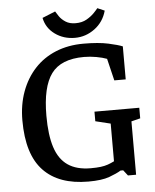

<svg xmlns="http://www.w3.org/2000/svg" viewBox="-57 -878 760 939"><g transform="rotate(-5 323.0 -408.5)"><path d="M339 13Q194 13 118.5 -66.5Q43 -146 43 -313Q43 -390 66.5 -454Q90 -518 133 -564.5Q176 -611 237 -636Q298 -661 373 -661Q447 -661 495 -650.5Q543 -640 564 -631V-469H508L482 -577Q461 -585 430.5 -590.5Q400 -596 370 -596Q257 -596 209.5 -531.5Q162 -467 162 -325Q162 -231 181.5 -170.5Q201 -110 244 -80.5Q287 -51 356 -51Q385 -51 405 -53.5Q425 -56 440.5 -61.5Q456 -67 472 -75V-260L398 -278V-325H618V-273L574 -262V0H534L513 -27H500Q479 -14 442 -0.5Q405 13 339 13ZM335 -693Q279 -693 237 -723.5Q195 -754 185 -804L249 -830Q254 -821 265 -805Q276 -789 295.5 -776.5Q315 -764 344 -764Q376 -764 398.5 -777Q421 -790 435.5 -805Q450 -820 456 -828L491 -813Q476 -758 432 -725.5Q388 -693 335 -693Z"/></g></svg>

Font: Faustina Light Medium
Style: Regular
Weight: 500
Version: Version 1.200